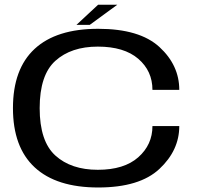

<svg xmlns="http://www.w3.org/2000/svg" viewBox="-20 -806 872 830"><path d="M404.5 4.5Q583.5 4.5 669.2 -75.8Q755 -156 755 -261H639Q639 -180.5 577.8 -126.2Q516.5 -72 403 -72Q287.5 -72 219.5 -133.5Q151.5 -195 151.5 -338.5Q151.5 -482 219.5 -543.2Q287.5 -604.5 403 -604.5Q516.5 -604.5 577.8 -551.8Q639 -499 639 -417.5H755Q755 -524 669.2 -602.8Q583.5 -681.5 404.5 -681.5Q223.5 -681.5 129.8 -594.8Q36 -508 36 -338.5Q36 -169.5 130 -82.5Q224 4.5 404.5 4.5ZM310.5 -698.5H368L487 -785.5H404Z"/></svg>

Font: Anybody Expanded
Style: Regular
Weight: 400
Width: 7
Version: Version 1.113;gftools[0.9.25]